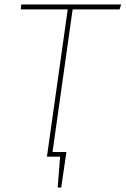

<svg xmlns="http://www.w3.org/2000/svg" viewBox="-20 -701 562 859"><path d="M522 -681 515 -659H305L215 -21H277L254 138H238L249 0H190L283 -659H73L75 -681Z"/></svg>

Font: FiraGO Thin
Style: Italic
Weight: 100
Italic angle: -8°
Designer: bBox Type GmbH
Foundry: bBox Type GmbH
Version: Version 1.001